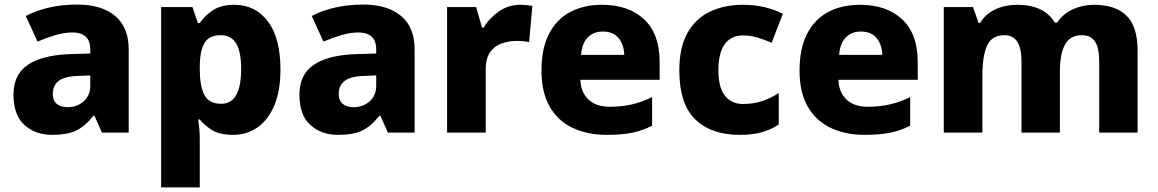

<svg xmlns="http://www.w3.org/2000/svg" viewBox="-20 -580 5067 840"><path d="M318 -560Q425 -560 484 -510Q543 -460 543 -364V0H426L393 -74H389Q354 -29 315 -9.5Q276 10 208 10Q135 10 87 -33Q39 -76 39 -166Q39 -253 100.5 -295.5Q162 -338 281 -343L375 -346V-362Q375 -402 354.5 -420Q334 -438 298 -438Q262 -438 223 -426.5Q184 -415 144 -398L93 -510Q138 -534 195 -547Q252 -560 318 -560ZM324 -248Q261 -246 236 -225.5Q211 -205 211 -170Q211 -139 229 -125Q247 -111 275 -111Q317 -111 346 -136.5Q375 -162 375 -206V-250Z M1005 -559Q1097 -559 1152 -486.5Q1207 -414 1207 -276Q1207 -182 1180 -118.5Q1153 -55 1106.5 -22.5Q1060 10 1000 10Q941 10 907.5 -11Q874 -32 854 -57H847Q850 -38 852 -17Q854 4 854 28V240H685V-549H822L846 -479H854Q875 -511 911 -535Q947 -559 1005 -559ZM946 -426Q895 -426 875 -392.5Q855 -359 854 -292V-277Q854 -204 874 -165Q894 -126 948 -126Q1035 -126 1035 -278Q1035 -355 1013 -390.5Q991 -426 946 -426Z M1569 -560Q1676 -560 1735 -510Q1794 -460 1794 -364V0H1677L1644 -74H1640Q1605 -29 1566 -9.5Q1527 10 1459 10Q1386 10 1338 -33Q1290 -76 1290 -166Q1290 -253 1351.5 -295.5Q1413 -338 1532 -343L1626 -346V-362Q1626 -402 1605.5 -420Q1585 -438 1549 -438Q1513 -438 1474 -426.5Q1435 -415 1395 -398L1344 -510Q1389 -534 1446 -547Q1503 -560 1569 -560ZM1575 -248Q1512 -246 1487 -225.5Q1462 -205 1462 -170Q1462 -139 1480 -125Q1498 -111 1526 -111Q1568 -111 1597 -136.5Q1626 -162 1626 -206V-250Z M2255 -559Q2268 -559 2284 -557.5Q2300 -556 2309 -554L2295 -396Q2286 -398 2272 -399.5Q2258 -401 2241 -401Q2209 -401 2177.5 -391Q2146 -381 2125.5 -353.5Q2105 -326 2105 -275V0H1936V-549H2063L2089 -459H2096Q2120 -500 2162 -529.5Q2204 -559 2255 -559Z M2614 -559Q2730 -559 2798 -495.5Q2866 -432 2866 -309V-231H2519Q2521 -177 2554 -145Q2587 -113 2648 -113Q2700 -113 2743.5 -123Q2787 -133 2833 -155V-30Q2792 -9 2746.5 0.5Q2701 10 2634 10Q2551 10 2486.5 -20Q2422 -50 2385.5 -112.5Q2349 -175 2349 -271Q2349 -368 2382 -432Q2415 -496 2474.5 -527.5Q2534 -559 2614 -559ZM2617 -442Q2578 -442 2552.5 -417.5Q2527 -393 2522 -340H2711Q2710 -383 2687 -412.5Q2664 -442 2617 -442Z M3216 10Q3092 10 3022 -57.5Q2952 -125 2952 -272Q2952 -372 2987.5 -435.5Q3023 -499 3086 -529Q3149 -559 3230 -559Q3284 -559 3327.5 -548Q3371 -537 3405 -520L3356 -393Q3321 -408 3291 -416.5Q3261 -425 3230 -425Q3179 -425 3151 -387Q3123 -349 3123 -273Q3123 -196 3152 -160.5Q3181 -125 3231 -125Q3275 -125 3313.5 -137.5Q3352 -150 3387 -173V-35Q3353 -13 3313 -1.5Q3273 10 3216 10Z M3743 -559Q3859 -559 3927 -495.5Q3995 -432 3995 -309V-231H3648Q3650 -177 3683 -145Q3716 -113 3777 -113Q3829 -113 3872.5 -123Q3916 -133 3962 -155V-30Q3921 -9 3875.5 0.5Q3830 10 3763 10Q3680 10 3615.5 -20Q3551 -50 3514.5 -112.5Q3478 -175 3478 -271Q3478 -368 3511 -432Q3544 -496 3603.5 -527.5Q3663 -559 3743 -559ZM3746 -442Q3707 -442 3681.5 -417.5Q3656 -393 3651 -340H3840Q3839 -383 3816 -412.5Q3793 -442 3746 -442Z M4766 -559Q4860 -559 4908.5 -511.5Q4957 -464 4957 -358V0H4789V-311Q4789 -371 4770.5 -398.5Q4752 -426 4714 -426Q4661 -426 4639 -384.5Q4617 -343 4617 -267V0H4449V-311Q4449 -426 4375 -426Q4319 -426 4298.5 -380.5Q4278 -335 4278 -250V0H4109V-549H4237L4261 -480H4268Q4291 -518 4333.5 -538.5Q4376 -559 4430 -559Q4548 -559 4595 -481H4605Q4631 -520 4674 -539.5Q4717 -559 4766 -559Z"/></svg>

Font: Noto Sans Gurmukhi UI ExtraBold
Style: Regular
Weight: 800
Designer: Jelle Bosma - Monotype Design Team
Foundry: Monotype Imaging Inc.
Version: Version 2.004; ttfautohint (v1.8.4.7-5d5b)